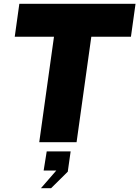

<svg xmlns="http://www.w3.org/2000/svg" viewBox="-20 -743 728 1003"><path d="M57 -551H262L185 0H380L457 -551H664L688 -723H81ZM194 240H247L334 154L349 48H224L208 148H274Z"/></svg>

Font: United Sans Black
Style: Italic
Weight: 900
Italic angle: -8°
Designer: Pablo Impallari, Rodrigo Fuenzalida (Modified by Dan O. Williams)
Version: Version 1.000;PS 001.000;hotconv 1.0.88;makeotf.lib2.5.64775